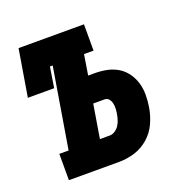

<svg xmlns="http://www.w3.org/2000/svg" viewBox="-101 -625 702 720"><g transform="rotate(-20 250.0 -265.0)"><path d="M55 0V-105H92L145 -425H134L121 -343H16L47 -530H308V-425H270L257 -344H284Q309 -344 332.5 -339Q356 -334 375.5 -322Q395 -310 408.5 -291Q422 -272 428.5 -250Q435 -228 435 -203Q435 -178 431 -154Q426 -123 412.5 -93Q399 -63 374 -41Q349 -19 318 -9.5Q287 0 256 0ZM217 -105H256Q267 -105 277 -111.5Q287 -118 293.5 -127.5Q300 -137 303.5 -148Q307 -159 309 -170Q311 -181 311.5 -191.5Q312 -202 310 -212.5Q308 -223 301.5 -231Q295 -239 284 -239H239Z"/></g></svg>

Font: Iosevka Slab Extrabold Oblique
Style: Regular
Weight: 800
Italic angle: -9°
Monospace: yes
Designer: Belleve Invis
Foundry: Belleve Invis
Version: Version 11.1.1; ttfautohint (v1.8.3)